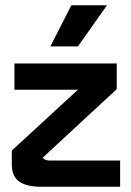

<svg xmlns="http://www.w3.org/2000/svg" viewBox="-20 -712 498 732"><path d="M438 -100V0H136Q81 0 53 -20Q25 -40 25 -85V-138L277 -370H35V-470H425V-372L143 -111Q150 -100 170 -100ZM252 -692H388L277 -535H172Z"/></svg>

Font: KoHo
Style: Bold
Weight: 700
Designer: Cadson Demak & Katatrad Team
Foundry: Cadson Demak Co.,Ltd.
Version: Version 1.000; ttfautohint (v1.6)